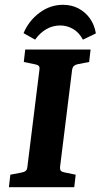

<svg xmlns="http://www.w3.org/2000/svg" viewBox="-20 -779 419 799"><path d="M17 0 23 -52 70 -61Q81 -63 87 -68Q93 -73 94 -85L144 -488Q146 -501 140.5 -505.5Q135 -510 123 -512L79 -521L85 -573H357L351 -521L304 -512Q294 -510 288 -505Q282 -500 280 -488L230 -85Q229 -72 234 -67.5Q239 -63 251 -61L295 -52L289 0ZM325 -614Q309 -644 284 -658.5Q259 -673 231 -673Q199 -673 172.5 -657.5Q146 -642 126 -614L78 -641Q100 -693 144.5 -726Q189 -759 242 -759Q278 -759 306.5 -744Q335 -729 354 -702.5Q373 -676 379 -640Z"/></svg>

Font: Rasa
Style: Italic
Weight: 400
Italic angle: -7.10001°
Designer: Anna Giedrys (Yrsa+Rasa design), David Brezina (Yrsa art-direction, Rasa art-direction, design)
Foundry: Rosetta Type Foundry
Version: Version 2.004